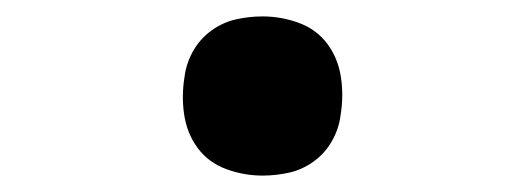

<svg xmlns="http://www.w3.org/2000/svg" viewBox="-20 -457 640 234"><path d="M300 -243Q277 -243 255.5 -251Q234 -259 221 -276.5Q208 -294 204.5 -317Q201 -340 205 -364Q207 -380 215.5 -395Q224 -410 238 -420Q252 -430 268 -433.5Q284 -437 300 -437Q323 -437 344.5 -429Q366 -421 379 -403.5Q392 -386 395.5 -363Q399 -340 395 -316Q393 -300 384.5 -285Q376 -270 362 -260Q348 -250 332 -246.5Q316 -243 300 -243Z"/></svg>

Font: Iosevka Curly Extended
Style: Bold Italic
Weight: 700
Width: 7
Italic angle: -9°
Monospace: yes
Designer: Belleve Invis
Foundry: Belleve Invis
Version: Version 11.1.0; ttfautohint (v1.8.3)